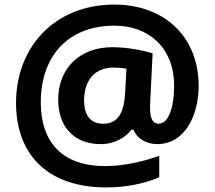

<svg xmlns="http://www.w3.org/2000/svg" viewBox="-20 -734 937 838"><path d="M847 -358C847 -578 693 -714 479 -714C217 -714 50 -527 50 -285C50 -53 195 84 443 84C531 84 611 67 675 40V-54C605 -28 516 -9 439 -9C257 -9 158 -108 158 -288C158 -481 270 -622 480 -622C629 -622 740 -526 740 -359C740 -269 717 -194 672 -194C653 -194 635 -207 635 -262C635 -266 635 -282 636 -296L646 -501C608 -514 533 -528 470 -528C325 -528 234 -433 234 -299C234 -183 301 -105 420 -105C483 -105 527 -135 554 -168H562C577 -131 617 -105 666 -105C789 -105 847 -234 847 -358ZM347 -297C347 -368 381 -439 476 -439C498 -439 517 -437 532 -434L526 -326C521 -247 498 -194 431 -194C380 -194 347 -224 347 -297Z"/></svg>

Font: Noto Sans Gujarati
Style: Bold
Weight: 700
Designer: Jelle Bosma - Monotype Design Team, Universal Thirst
Foundry: Monotype Imaging Inc.
Version: Version 2.106